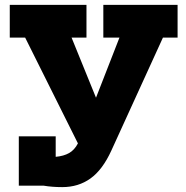

<svg xmlns="http://www.w3.org/2000/svg" viewBox="-20 -760 762 786"><path d="M707 -606H647L436 -144Q400 -65 350.5 -29.5Q301 6 235 6Q193 6 158 0H57V-202H208V-118Q241 -121 263 -133.5Q285 -146 299 -173L83 -606H20V-740H334V-606H273L373 -360L469 -606H403V-740H707Z"/></svg>

Font: Arvo
Style: Bold
Weight: 700
Designer: Anton Koovit (Cyrillic Expansion: Cyreal)
Foundry: Anton Koovit, Yassin Baggar
Version: Version 3.000